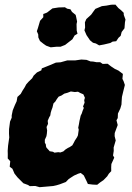

<svg xmlns="http://www.w3.org/2000/svg" viewBox="-20 -773 559 814"><path d="M205.6 15.6 180.4 17.8 148 20.6 129.4 15.4 106.4 16.2 98.8 11.2 79.2 4 68.6 -6.6 54.4 -20.8 41.6 -36.8 32.6 -57.6 21.2 -66 23.4 -89.4 12.8 -101.2 13 -119.6 12.6 -133.6 14.2 -155.2 16.8 -173.6 19.2 -190.2 18.2 -206 18.4 -225.8 22.6 -257.6 29.6 -274V-283.6L34 -305.2L43.4 -328.2L50.6 -343.6L53.8 -362L67.8 -374.8L75.8 -389.2L84.2 -402.2L91.4 -415.6L101 -426.4L116.4 -441.2L122.8 -452.6L136.8 -466L155.2 -474.8L157.4 -483.2L176.2 -490.6L191.6 -496.8L217 -507.6L237.2 -509L264.8 -516.8L299.4 -517L324.8 -520.6L346.8 -519.2L364.4 -512.4L373.8 -512.2L389.6 -509.2L404.6 -509.4L415.4 -502L436 -502.8L452.2 -490.6L467.4 -480.6L482.2 -473.8L501 -459.6L499 -438.8L504 -428.6L509.4 -412.8L503 -387.2L497 -362.2L495.6 -342.2L495 -329.8L490.2 -313.2L480 -291.8L479.2 -272.4L473.8 -263.2L479 -243L466.4 -209L466 -195.8L470.6 -177.6L461.8 -147.6L462.2 -133.2L459.2 -114L464.4 -104.8L452.2 -77.6L451.4 -64.2L451.6 -47.4L441.4 -36.6L434.6 -25.6L418.6 -9.2L404.2 0.6L392 10.4L373.6 9.6L352.6 7L347.2 -4.8L335.2 -29.4L322.2 -39.8L311 -36.4L293.8 -28.6L271.4 -14.2L259.2 -1.4L233.2 8.4L219.2 12.6ZM211 -125.8 227 -127.8 235.8 -126.6 248.4 -131 257.8 -139.4 267.6 -145.6 275.8 -149.6 286.6 -156.8 293 -168.2 297.4 -177 306.6 -191 310.4 -199.2 313.8 -223.2 311.6 -231.4 314.4 -245.2 317 -260.4 319.4 -270.8 322 -282.6 326.8 -292.2 330.4 -303.6 335.4 -315.4 332 -321.6 338.6 -337.6 337 -348.4 340 -358.4 333.4 -373.2 320.2 -378.8 310.6 -384.2 297.4 -382.8 280.4 -385.2 265.8 -379.6 252.6 -376 240.8 -368.2 228.6 -363.2 221 -353 214.8 -342.8 206.6 -334.4 202.4 -316.8 198.2 -305.8 195 -295 193.2 -283.6 188.6 -275.8 182.2 -260.8 183.6 -247.8 177.4 -234.6 179.8 -219.6 178.6 -205.8 176.8 -195.4 170 -180.4 170.2 -167.8 174.2 -161 175.2 -152 177.4 -146.4 186.8 -136.4 190.6 -131.8 204.4 -129.6ZM195 -572.4 175.6 -579.4 163.6 -587.8 149.4 -599.2 142.6 -614 142 -627.2 136.2 -640.6 140.8 -654.2 149.8 -684.8 163.6 -700 163.4 -713.6 179.2 -719.6 202.4 -737.4 228.4 -741.4 255.2 -742.2 264.8 -736.2 278.6 -733.6 285.2 -722.6 300.8 -709.8 303 -700.6 306.8 -681.6 304.6 -670.8 305.2 -643.6 308.6 -630 296.2 -622.6 286.8 -606.4 270.8 -594 256.2 -582.6 237 -575H221.2ZM400.4 -580.6 386.6 -588.6 374.2 -591.8 361.6 -602.2 346.8 -624 338 -644.4 340.8 -656.6 340 -678.4 346 -692.2 366.4 -710.8 378 -727 384.4 -735.4 412 -747 431 -749.2 451.2 -753 469.4 -753.4 482 -738.8 493.2 -729.8 504.4 -718.8 504.8 -709.8 512 -690 509.8 -678.6 507.8 -653 495.8 -637.4 491.6 -621.2 482.4 -612.8 472.6 -598.2 457.4 -596.6 447.8 -590.8 421 -584.4Z"/></svg>

Font: Winky Rough
Style: Italic
Weight: 400
Italic angle: -8.97852°
Designer: Simon Atzbach
Foundry: typofactur
Version: Version 1.206